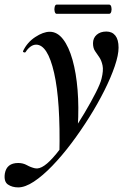

<svg xmlns="http://www.w3.org/2000/svg" viewBox="-94 -533 567 834"><path d="M-15 281Q-41 281 -59.5 268.5Q-78 256 -73 221Q-65 175 -15 175Q6 175 23 184.5Q40 194 58 198Q76 202 99 186Q121 171 151 134.5Q181 98 213 51.5Q245 5 273.5 -43Q302 -91 322 -130.5Q342 -170 347 -191Q356 -227 351.5 -248.5Q347 -270 337.5 -284Q328 -298 319 -311Q310 -324 310 -345Q310 -368 326 -382Q342 -396 368 -396Q393 -396 407 -378.5Q421 -361 421 -326Q421 -294 404.5 -245.5Q388 -197 359.5 -140Q331 -83 294 -24Q257 35 216 89.5Q175 144 133 187.5Q91 231 53 256Q15 281 -15 281ZM164 135Q169 -94 141 -216.5Q113 -339 63 -339Q50 -339 38 -330Q26 -321 18 -308Q16 -304 10.5 -305.5Q5 -307 6 -311Q24 -349 59 -372Q94 -395 122 -395Q155 -395 180 -362.5Q205 -330 221 -273Q237 -216 243 -142Q249 -68 244 16ZM152 -473Q146 -473 143.5 -483Q141 -493 143.5 -503Q146 -513 152 -513H380Q387 -513 389.5 -503Q392 -493 389.5 -483Q387 -473 380 -473Z"/></svg>

Font: Cormorant Light
Style: Bold Italic
Weight: 700
Italic angle: -10°
Version: Version 4.000